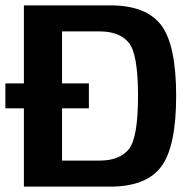

<svg xmlns="http://www.w3.org/2000/svg" viewBox="-31 -695 714 715"><path d="M-11 -291.5H300V-384.5H-11ZM58 0H379Q513.5 0 569.2 -74.2Q625 -148.5 625 -338Q625 -527 569.5 -601Q514 -675 379 -675H58ZM200 -97V-578H340.5Q413 -578 448 -536.8Q483 -495.5 483 -338Q483 -180 448 -138.5Q413 -97 340.5 -97Z"/></svg>

Font: Anybody Thin SemiBold
Style: Regular
Weight: 600
Version: Version 1.113;gftools[0.9.25]